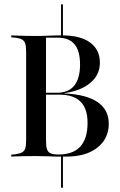

<svg xmlns="http://www.w3.org/2000/svg" viewBox="-20 -738 566 905"><path d="M267.7 146.8V-4.8H276.6V146.8ZM267.7 -566.9V-717.7H276.6V-566.9ZM245.2 0Q231.5 0 206.5 -1.2Q181.5 -2.4 151.6 -2.4Q126.6 -2.4 104 -2Q81.5 -1.6 63.3 -1.2Q45.2 -0.8 33.1 0V-8.9L50 -10.5Q72.6 -13.7 83.9 -19.8Q95.2 -25.8 99.2 -39.1Q103.2 -52.4 103.2 -78.2V-492.7Q103.2 -518.5 99.2 -531.9Q95.2 -545.2 83.9 -551.6Q72.6 -558.1 50 -560.5L33.1 -562.1V-571Q45.2 -571 63.3 -570.2Q81.5 -569.4 104 -569Q126.6 -568.5 151.6 -568.5Q181.5 -568.5 206.5 -569.8Q231.5 -571 245.2 -571H275Q358.9 -571 404.8 -537.5Q450.8 -504 450.8 -441.9Q450.8 -385.5 406 -347.6Q361.3 -309.7 283.9 -299.2V-297.6Q387.1 -292.7 439.9 -256.9Q492.7 -221 492.7 -154.8Q492.7 -84.7 439.1 -42.3Q385.5 0 294.4 0ZM255.6 -9.7Q324.2 -9.7 358.5 -47.2Q392.7 -84.7 392.7 -158.9Q392.7 -225.8 359.7 -258.9Q326.6 -291.9 258.9 -291.9H175V-300.8H248.4Q303.2 -300.8 330.2 -334.7Q357.3 -368.5 357.3 -433.9Q357.3 -497.6 331.5 -529Q305.6 -560.5 250.8 -560.5H196.8V-78.2Q196.8 -50 201.2 -35.5Q205.6 -21 218.5 -15.3Q231.5 -9.7 255.6 -9.7Z"/></svg>

Font: Playfair 144pt SemiCondensed Medium
Style: Regular
Weight: 500
Width: 4
Designer: Claus Eggers Sørensen
Foundry: Claus Eggers Sørensen
Version: Version 2.203